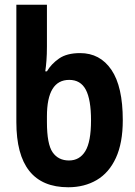

<svg xmlns="http://www.w3.org/2000/svg" viewBox="-20 -780 570 810"><path d="M268 10Q49 10 49 -265V-760H178V-584Q178 -551 176 -525Q174 -499 171 -479H178Q196 -510 229 -533Q262 -556 318 -556Q402 -556 450 -485.5Q498 -415 498 -273Q498 -177 469 -114Q440 -51 388 -20.5Q336 10 268 10ZM271 -103Q316 -103 340 -142.5Q364 -182 364 -272Q364 -360 342 -401.5Q320 -443 272 -443Q178 -443 178 -289V-265Q178 -172 202 -137.5Q226 -103 271 -103Z"/></svg>

Font: Noto Sans Mono Condensed
Style: Bold
Weight: 700
Width: 3
Designer: Monotype Design Team
Foundry: Monotype Imaging Inc.
Version: Version 2.014